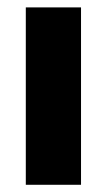

<svg xmlns="http://www.w3.org/2000/svg" viewBox="-20 -512 296 532"><path d="M204.5 0H51.5V-491.5H204.5Z"/></svg>

Font: Anek Malayalam
Style: Bold
Weight: 700
Version: Version 1.003